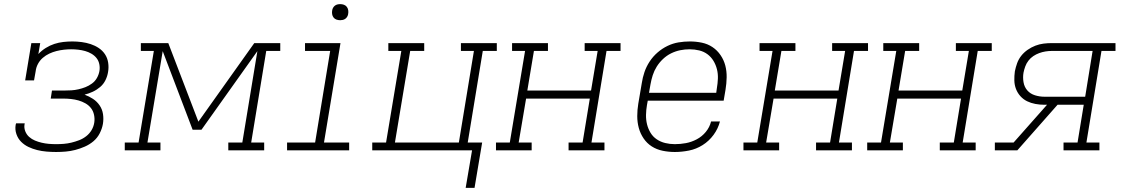

<svg xmlns="http://www.w3.org/2000/svg" viewBox="-20 -729 5440 931"><path d="M252 8Q229 8 205.5 6Q182 4 160 -1.5Q138 -7 118 -16.5Q98 -26 82.5 -41.5Q67 -57 59.5 -79Q52 -101 56 -124Q57 -126 57 -127.5Q57 -129 58 -131H100Q100 -130 99.5 -129Q99 -128 99 -126Q96 -109 102.5 -92.5Q109 -76 121.5 -65Q134 -54 149.5 -47.5Q165 -41 182 -37Q199 -33 216.5 -31.5Q234 -30 252 -30Q271 -30 289.5 -31.5Q308 -33 326.5 -37.5Q345 -42 363.5 -49Q382 -56 398 -68.5Q414 -81 424 -98Q434 -115 437 -134Q440 -153 436 -172Q432 -191 421 -205Q410 -219 394 -228Q378 -237 360.5 -242Q343 -247 324 -249Q305 -251 285 -251H226L232 -290H292Q309 -290 326 -291Q343 -292 360.5 -296Q378 -300 394.5 -306.5Q411 -313 426 -324Q441 -335 450 -351Q459 -367 462 -384Q465 -401 461.5 -418Q458 -435 448 -447.5Q438 -460 423.5 -468.5Q409 -477 393 -481.5Q377 -486 359.5 -488Q342 -490 325 -490Q308 -490 290 -488Q272 -486 254 -481.5Q236 -477 219 -469Q202 -461 187.5 -448.5Q173 -436 164 -419Q155 -402 153 -384L145 -339H102L132 -520H175L166 -467Q182 -484 202 -496.5Q222 -509 243.5 -516Q265 -523 287 -525.5Q309 -528 331 -528Q353 -528 376 -525Q399 -522 420 -515Q441 -508 459 -496Q477 -484 489 -466Q501 -448 504.5 -425Q508 -402 504 -380Q501 -360 491.5 -340.5Q482 -321 465.5 -307Q449 -293 429.5 -284Q410 -275 390 -270Q412 -262 431 -249.5Q450 -237 463 -218Q476 -199 479.5 -175.5Q483 -152 479 -128Q475 -105 463.5 -82.5Q452 -60 433 -44Q414 -28 391 -18Q368 -8 345 -2Q322 4 298.5 6Q275 8 252 8Z M585 0V-38H652L726 -482H663V-520H796L942 -139L1213 -520H1339V-482H1271L1198 -38H1261V0H1087V-38H1155L1228 -481L957 -100H914L769 -481L695 -38H758V0Z M1372 0V-38H1508L1581 -482H1459V-520H1631L1551 -38H1673V0ZM1630 -631Q1620 -631 1611.5 -634Q1603 -637 1597.5 -644Q1592 -651 1590.5 -660.5Q1589 -670 1591 -680Q1592 -686 1595.5 -692Q1599 -698 1604.5 -702Q1610 -706 1616.5 -707.5Q1623 -709 1630 -709Q1639 -709 1647.5 -706Q1656 -703 1661.5 -696Q1667 -689 1668.5 -679.5Q1670 -670 1668 -660Q1667 -654 1663.5 -648Q1660 -642 1654.5 -638Q1649 -634 1642.5 -632.5Q1636 -631 1630 -631Z M2281 182H2238L2269 0H1785V-38H1852L1926 -482H1863V-520H2037V-482H1969L1895 -38H2205L2278 -482H2215V-520H2389V-482H2321L2248 -38H2318Z M2385 0V-38H2452L2526 -482H2463V-520H2637V-482H2569L2537 -290H2846L2878 -482H2815V-520H2989V-482H2921L2848 -38H2911V0H2737V-38H2805L2840 -251H2531L2495 -38H2558V0Z M3252 8Q3222 8 3193 2Q3164 -4 3140.5 -19Q3117 -34 3101 -57.5Q3085 -81 3077.5 -108.5Q3070 -136 3070 -166Q3070 -196 3075 -226L3092 -326Q3096 -353 3105 -379.5Q3114 -406 3130 -430.5Q3146 -455 3168.5 -474.5Q3191 -494 3217 -506.5Q3243 -519 3270.5 -523.5Q3298 -528 3325 -528Q3355 -528 3383.5 -522Q3412 -516 3435 -500.5Q3458 -485 3474 -461.5Q3490 -438 3497 -411Q3504 -384 3503.5 -354Q3503 -324 3498 -294L3489 -241H3121L3117 -219Q3113 -196 3112.5 -172Q3112 -148 3117.5 -126Q3123 -104 3134.5 -85Q3146 -66 3164.5 -53.5Q3183 -41 3205.5 -35.5Q3228 -30 3252 -30Q3279 -30 3306 -35Q3333 -40 3358.5 -53.5Q3384 -67 3402.5 -89.5Q3421 -112 3428 -140H3471Q3462 -105 3440 -75Q3418 -45 3387 -25.5Q3356 -6 3321 1Q3286 8 3252 8ZM3453 -279 3456 -301Q3460 -324 3461 -347.5Q3462 -371 3456.5 -393Q3451 -415 3439.5 -434Q3428 -453 3410.5 -466Q3393 -479 3370.5 -484.5Q3348 -490 3324 -490Q3301 -490 3278.5 -485.5Q3256 -481 3234.5 -470.5Q3213 -460 3195 -443Q3177 -426 3164.5 -406Q3152 -386 3145 -364Q3138 -342 3134 -319L3127 -279Z M3585 0V-38H3652L3726 -482H3663V-520H3837V-482H3769L3737 -290H4046L4078 -482H4015V-520H4189V-482H4121L4048 -38H4111V0H3937V-38H4005L4040 -251H3731L3695 -38H3758V0Z M4185 0V-38H4252L4326 -482H4263V-520H4437V-482H4369L4337 -290H4646L4678 -482H4615V-520H4789V-482H4721L4648 -38H4711V0H4537V-38H4605L4640 -251H4331L4295 -38H4358V0Z M4804 0V-38H4895L5057 -221H5044Q5022 -221 5000.5 -225Q4979 -229 4960.5 -238Q4942 -247 4928 -262.5Q4914 -278 4906.5 -297.5Q4899 -317 4898.5 -339Q4898 -361 4901 -383Q4905 -403 4912 -422.5Q4919 -442 4932 -458.5Q4945 -475 4963 -487.5Q4981 -500 5000.5 -507.5Q5020 -515 5040 -517.5Q5060 -520 5080 -520H5389V-482H5321L5248 -38H5311V0H5137V-38H5205L5235 -221H5108L4913 0ZM5044 -260H5242L5278 -482H5080Q5065 -482 5049.5 -479.5Q5034 -477 5019 -471.5Q5004 -466 4990.5 -457Q4977 -448 4967 -435Q4957 -422 4951.5 -407Q4946 -392 4943 -377Q4939 -354 4943 -330.5Q4947 -307 4961.5 -290.5Q4976 -274 4998.5 -267Q5021 -260 5044 -260Z"/></svg>

Font: Iosevka Etoile XLtObl
Style: Regular
Weight: 200
Italic angle: -9°
Designer: Belleve Invis
Foundry: Belleve Invis
Version: Version 15.5.2; ttfautohint (v1.8.4)